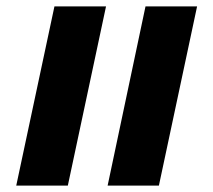

<svg xmlns="http://www.w3.org/2000/svg" viewBox="-20 -583 670 603"><path d="M318 0 437 -563H599L479 0ZM31 0 151 -563H313L193 0Z"/></svg>

Font: Noto Serif Tamil
Style: Italic
Weight: 400
Italic angle: -12°
Designer: Indian Type Foundry, Tom Grace, and the Monotype Design Team
Foundry: Monotype Imaging Inc.
Version: Version 2.003